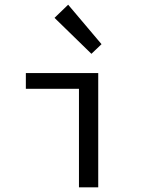

<svg xmlns="http://www.w3.org/2000/svg" viewBox="-20 -797 640 817"><path d="M316 0H398V-486H90V-419H316ZM369 -568 412 -609 270 -777 212 -721Z"/></svg>

Font: Hasklig
Style: Regular
Weight: 400
Monospace: yes
Designer: Paul D. Hunt, Teo Tuominen
Foundry: Adobe Systems Incorporated
Version: Version 2.030;PS 1.0;hotconv 16.6.51;makeotf.lib2.5.65220